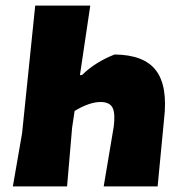

<svg xmlns="http://www.w3.org/2000/svg" viewBox="-20 -667 642 687"><path d="M26 0 59 -190 106 -647H303L266 -398L274 -399Q321 -445 390 -472Q496 -471 538.5 -414.5Q581 -358 567 -240L544 0H351L387 -214Q393 -262 382.5 -282Q372 -302 340 -302Q300 -302 247 -270L238 -210L220 0Z"/></svg>

Font: Alegreya Sans SC Black
Style: Italic
Weight: 900
Italic angle: -7°
Designer: Juan Pablo del Peral
Foundry: Huerta Tipografica
Version: Version 2.007